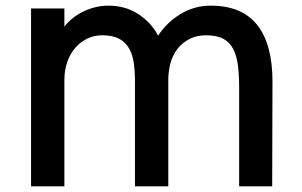

<svg xmlns="http://www.w3.org/2000/svg" viewBox="-20 -660 1070 680"><path d="M945 -372 944 0H827V-349Q827 -391 823 -425.5Q819 -460 807 -484.5Q795 -509 772 -522Q749 -535 710 -535Q676 -535 651 -522Q626 -509 609 -487.5Q592 -466 584 -437Q576 -408 576 -377V0H458V-372Q458 -409 453.5 -439Q449 -469 436 -490.5Q423 -512 400.5 -523.5Q378 -535 342 -535Q313 -535 288.5 -523Q264 -511 246 -490Q228 -469 218 -440Q208 -411 208 -376V0H90V-630H208V-567H209Q235 -600 277 -620Q319 -640 364 -640Q424 -640 470 -610Q516 -580 539 -535Q541 -535 541 -535Q570 -580 619 -610Q668 -640 726 -640Q837 -640 891 -571.5Q945 -503 945 -372Z"/></svg>

Font: Sinkin Sans 500 Medium
Style: 500 Medium
Weight: 500
Designer: Keith Bates
Foundry: K-Type
Version: Sinkin Sans (version 1.0)  by Keith Bates   •   © 2014   www